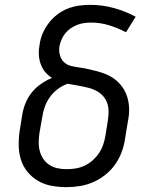

<svg xmlns="http://www.w3.org/2000/svg" viewBox="-20 -763 640 791"><path d="M254 8Q223 8 192.5 2.5Q162 -3 136.5 -18Q111 -33 92.5 -56Q74 -79 65.5 -107.5Q57 -136 57 -167.5Q57 -199 62 -230L72 -292Q76 -316 85.5 -339Q95 -362 111 -382Q127 -402 148.5 -417Q170 -432 194 -442Q178 -452 166 -466.5Q154 -481 147.5 -499.5Q141 -518 140 -538Q139 -558 143 -578Q146 -602 155.5 -624.5Q165 -647 180 -667Q195 -687 215 -702.5Q235 -718 257.5 -727Q280 -736 303.5 -739.5Q327 -743 351 -743Q402 -743 449 -730Q496 -717 539 -694L499 -630Q467 -647 430.5 -658.5Q394 -670 355 -670Q341 -670 326.5 -668Q312 -666 298 -660.5Q284 -655 271.5 -646.5Q259 -638 249.5 -626.5Q240 -615 234 -601Q228 -587 225 -573Q222 -555 226.5 -537Q231 -519 243.5 -507Q256 -495 274 -491Q292 -487 310 -484.5Q328 -482 345.5 -478Q363 -474 380 -469.5Q397 -465 413.5 -458.5Q430 -452 444.5 -442.5Q459 -433 471 -420.5Q483 -408 491.5 -393Q500 -378 505 -361Q510 -344 511.5 -326Q513 -308 511 -289.5Q509 -271 505 -252L495 -190Q491 -163 481 -136Q471 -109 454 -85Q437 -61 413.5 -42.5Q390 -24 363.5 -12.5Q337 -1 309 3.5Q281 8 254 8ZM254 -66Q273 -66 291.5 -69Q310 -72 327.5 -80Q345 -88 360.5 -101.5Q376 -115 387 -131Q398 -147 404.5 -165.5Q411 -184 414 -202L424 -264Q428 -287 427 -310Q426 -333 415.5 -352Q405 -371 386.5 -383Q368 -395 347 -400.5Q326 -406 303.5 -410Q281 -414 259 -418Q238 -411 218.5 -396.5Q199 -382 185.5 -363Q172 -344 164.5 -323Q157 -302 154 -280L143 -218Q140 -199 139.5 -179.5Q139 -160 143.5 -142Q148 -124 158 -109Q168 -94 183 -84Q198 -74 216.5 -70Q235 -66 254 -66Z"/></svg>

Font: Iosevka Curly Extended
Style: Italic
Weight: 400
Width: 7
Italic angle: -9°
Monospace: yes
Designer: Belleve Invis
Foundry: Belleve Invis
Version: Version 11.1.0; ttfautohint (v1.8.3)